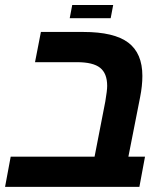

<svg xmlns="http://www.w3.org/2000/svg" viewBox="-33 -731 653 751"><path d="M104 -487.8 127 -606H293Q413.6 -606 468.8 -564.2Q523.9 -522.5 523.9 -434.1Q523.9 -395.5 515.1 -351.1L469.2 -118.2H534.2L512.2 0H-13.2L8.8 -118.2H336.9L378.9 -334Q386.2 -377 386.2 -395Q386.2 -443.8 358.6 -465.8Q331.1 -487.8 268.1 -487.8ZM249.5 -711.4H409.7L399.9 -659.7H239.7Z"/></svg>

Font: Liberation Mono
Style: Bold Italic
Weight: 700
Italic angle: -12°
Monospace: yes
Designer: Steve Matteson
Foundry: Ascender Corporation
Version: Version 2.1.5